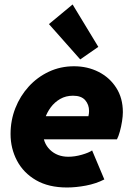

<svg xmlns="http://www.w3.org/2000/svg" viewBox="-20 -832 588 860"><path d="M280.3 7.8Q197.8 7.8 141.4 -24.9Q85 -57.6 56.2 -112.3Q27.3 -167 27.3 -231.9Q27.3 -293 48.8 -347.7Q70.3 -402.3 108.9 -444.6Q147.5 -486.8 199.2 -511Q251 -535.2 311.5 -535.2Q372.1 -535.2 421.6 -510Q471.2 -484.9 500.7 -438.7Q530.3 -392.6 530.3 -329.6Q530.3 -312 526.6 -288.3Q522.9 -264.6 516.8 -242.7Q510.7 -220.7 503.9 -208H149.4L169.9 -311.5H376Q377.4 -317.4 378.2 -323.5Q378.9 -329.6 378.9 -335Q378.9 -363.3 361.6 -383.3Q344.2 -403.3 307.1 -403.3Q274.9 -403.3 249.8 -388.9Q224.6 -374.5 207.3 -351.1Q189.9 -327.6 180.9 -299.8Q171.9 -272 171.9 -245.1Q171.9 -191.9 204.1 -160.9Q236.3 -129.9 286.1 -129.9Q314.9 -129.9 346.4 -138.9Q377.9 -147.9 392.6 -158.2L447.3 -28.3Q410.2 -9.3 365 -0.7Q319.8 7.8 280.3 7.8ZM339.4 -565.9 199.2 -724.1 305.2 -812 420.4 -622.1Z"/></svg>

Font: Reddit Sans Black
Style: Italic
Weight: 900
Italic angle: -11.25°
Designer: Stephen Hutchings
Version: Version 1.013